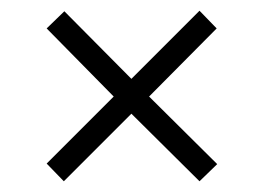

<svg xmlns="http://www.w3.org/2000/svg" viewBox="-20 -451 491 358"><path d="M385 -145 352 -113 225 -239 99 -113 67 -146 192 -271 67 -398 100 -430 225 -304 352 -431 384 -398 258 -271Z"/></svg>

Font: Oxford Sans
Style: Regular
Weight: 300
Designer: Matt McInerney, Pablo Impallari, Rodrigo Fuenzalida
Foundry: Matt McInerney, Pablo Impallari, Rodrigo Fuenzalida
Version: Version 3.000g; ttfautohint (v1.5) -l 8 -r 28 -G 28 -x 14 -D